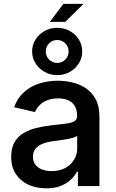

<svg xmlns="http://www.w3.org/2000/svg" viewBox="-20 -976 611 1007"><path d="M222.7 11.7Q170.4 11.7 128.9 -7.3Q87.4 -26.4 63 -63.2Q38.6 -100.1 38.6 -153.8Q38.6 -200.2 56.2 -230.2Q73.7 -260.3 103.8 -278.1Q133.8 -295.9 171.1 -304.9Q208.5 -314 247.6 -318.4Q295.9 -323.7 325.7 -327.6Q355.5 -331.5 369.9 -340.1Q384.3 -348.6 384.3 -367.7V-370.1Q384.3 -398.9 372.8 -418.9Q361.3 -439 339.1 -449.5Q316.9 -460 284.2 -460Q250.5 -460 226.1 -449.7Q201.7 -439.5 186.3 -423.1Q170.9 -406.7 163.6 -388.2L54.2 -413.6Q71.8 -462.4 106 -492.9Q140.1 -523.4 186 -538.1Q231.9 -552.7 283.2 -552.7Q318.8 -552.7 356.9 -544.2Q395 -535.6 427.7 -514.9Q460.4 -494.1 481 -457.3Q501.5 -420.4 501.5 -363.8V0H388.7V-75.2H383.3Q372.1 -52.7 350.8 -33Q329.6 -13.2 297.9 -0.7Q266.1 11.7 222.7 11.7ZM250.5 -78.6Q292.5 -78.6 322.3 -95Q352.1 -111.3 368.4 -138.2Q384.8 -165 384.8 -196.3V-263.7Q378.4 -258.3 363 -253.7Q347.7 -249 327.9 -245.6Q308.1 -242.2 289.6 -239.7Q271 -237.3 258.3 -235.4Q229 -231.9 205.1 -222.7Q181.2 -213.4 167 -197Q152.8 -180.7 152.8 -153.8Q152.8 -128.9 165.5 -112.3Q178.2 -95.7 200.2 -87.2Q222.2 -78.6 250.5 -78.6ZM241.2 -861.3 312.5 -955.6H418L322.3 -861.3ZM279.8 -582Q244.1 -582 214.1 -598.9Q184.1 -615.7 166.3 -643.8Q148.4 -671.9 148.4 -706.5Q148.4 -740.7 166.3 -768.8Q184.1 -796.9 214.1 -813.5Q244.1 -830.1 279.8 -830.1Q316.4 -830.1 346.2 -813.5Q376 -796.9 393.6 -768.8Q411.1 -740.7 411.1 -706.1Q411.1 -671.9 393.6 -643.8Q376 -615.7 346.2 -598.9Q316.4 -582 279.8 -582ZM279.8 -646Q305.2 -646 322.5 -663.6Q339.8 -681.2 339.8 -706.1Q339.8 -731 322.5 -748.5Q305.2 -766.1 279.8 -766.1Q254.9 -766.1 237.5 -748.5Q220.2 -731 220.2 -706.1Q220.2 -681.2 237.5 -663.6Q254.9 -646 279.8 -646Z"/></svg>

Font: Inter Cardless
Style: Medium
Weight: 500
Designer: Rasmus Andersson
Foundry: rsms
Version: Version 4.001;git-9221beed3